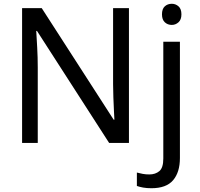

<svg xmlns="http://www.w3.org/2000/svg" viewBox="-20 -757 1058 1017"><path d="M663 0H558L176 -593H172Q174 -558 177 -506Q180 -454 180 -399V0H97V-714H201L582 -123H586Q585 -139 583.5 -171Q582 -203 580.5 -241Q579 -279 579 -311V-714H663ZM838 -681Q838 -710 853 -723.5Q868 -737 890 -737Q910 -737 925.5 -723.5Q941 -710 941 -681Q941 -653 925.5 -639Q910 -625 890 -625Q868 -625 853 -639Q838 -653 838 -681ZM782 240Q757 240 738 236.5Q719 233 705 228V157Q720 161 736 164Q752 167 771 167Q803 167 824 149.5Q845 132 845 83V-536H933V80Q933 155 897 197.5Q861 240 782 240Z"/></svg>

Font: Noto IKEA Arabic
Style: Regular
Weight: 400
Designer: Monotype Design Team
Foundry: Monotype Imaging Inc.
Version: Version 1.200